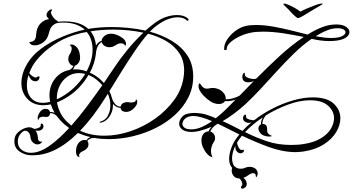

<svg xmlns="http://www.w3.org/2000/svg" viewBox="-20 -760 2062 1122"><path d="M1855 -739Q1867 -741 1865 -736Q1865 -735 1850.5 -726.5Q1836 -718 1818.5 -708Q1801 -698 1792 -692Q1770 -678 1751.5 -667.5Q1733 -657 1726 -655Q1722 -654 1718 -655Q1714 -657 1702 -667.5Q1690 -678 1678 -692Q1673 -698 1662.5 -708Q1652 -718 1643.5 -726.5Q1635 -735 1635 -736Q1637 -739 1643 -739Q1648 -739 1665 -732Q1682 -725 1702 -714Q1722 -703 1735 -692Q1754 -702 1778.5 -712.5Q1803 -723 1824.5 -730.5Q1846 -738 1855 -739ZM443 158Q440 158 433 153Q424 144 424 124Q424 96 438 77Q453 58 473 58Q482 58 485 60Q492 48 509 41Q490 37 471 30.5Q452 24 435 17Q369 83 299 117Q229 151 155 147Q122 145 93 124.5Q64 104 64 66Q64 61 64.5 56Q65 51 66 46Q71 23 94 6Q117 -11 140 -15Q144 -16 147 -16Q150 -16 153 -16Q159 -16 162 -15Q168 -13 171 -11Q173 -10 175 -9Q177 -8 179 -7Q189 -6 204.5 -12.5Q220 -19 218 -29V-32Q218 -38 223 -38Q228 -38 231 -32.5Q234 -27 234 -20Q234 -16 231 -10.5Q228 -5 220 0Q213 4 202 4Q195 4 187 2Q193 9 197 21Q201 33 202 50Q202 57 207 62.5Q212 68 219 68Q224 68 228 65Q219 84 199 84Q186 84 173.5 73.5Q161 63 158 43Q157 27 148.5 15.5Q140 4 127 4Q122 4 116 7L115 8Q92 24 86 50Q85 54 84.5 59Q84 64 84 68Q84 99 107 116Q130 133 161 133Q211 133 268.5 92.5Q326 52 384 -12Q371 -21 358 -32Q343 -45 331 -58.5Q319 -72 309 -85Q299 -93 290.5 -96Q282 -99 273 -99Q273 -94 270 -88Q265 -78 256.5 -77Q248 -76 243 -77Q240 -78 237 -78Q234 -78 231 -78Q221 -78 213.5 -73.5Q206 -69 204 -57Q200 -61 200 -70Q200 -81 206.5 -93.5Q213 -106 217 -110Q224 -118 231.5 -121Q239 -124 246 -124Q267 -124 272 -106Q286 -106 299 -101Q292 -113 286.5 -125.5Q281 -138 277 -150Q266 -148 255.5 -146.5Q245 -145 234 -145Q175 -145 140 -182.5Q105 -220 105 -275Q105 -300 112.5 -327Q120 -354 136 -382Q167 -437 223.5 -478Q280 -519 347 -546.5Q414 -574 475 -587Q454 -606 423 -617Q392 -628 350 -628Q342 -628 333.5 -627.5Q325 -627 317 -626Q302 -623 287.5 -610.5Q273 -598 265 -564Q257 -530 232.5 -512.5Q208 -495 183 -495Q166 -495 158 -503Q150 -511 152 -515Q168 -514 179 -523.5Q190 -533 191 -555Q193 -598 215.5 -621.5Q238 -645 266 -648Q259 -656 254 -663Q252 -669 252 -672Q252 -683 260.5 -693Q269 -703 278 -705H280Q285 -705 285 -702Q285 -701 280 -694Q275 -689 280.5 -676.5Q286 -664 296 -653Q306 -642 314 -639Q319 -635 318 -634L319 -633Q330 -634 339.5 -634.5Q349 -635 358 -635Q405 -635 439.5 -623.5Q474 -612 496 -591Q557 -602 633 -602Q681 -602 731 -597Q781 -592 830 -581Q844 -593 857.5 -604.5Q871 -616 885 -626Q919 -651 952 -661.5Q985 -672 1013 -672Q1041 -672 1060 -663.5Q1079 -655 1083 -643L1075 -638Q1067 -647 1052 -653Q1037 -659 1017 -659Q994 -659 963.5 -648.5Q933 -638 895 -610Q877 -597 856 -575Q925 -556 982.5 -522Q1040 -488 1074.5 -436.5Q1109 -385 1109 -313Q1109 -247 1080.5 -190.5Q1052 -134 1003 -89Q954 -44 891 -12.5Q828 19 757.5 36Q687 53 617 53Q595 53 574 51.5Q553 50 532 46Q528 46 523 46.5Q518 47 513 48Q506 51 499.5 55Q493 59 490 64Q497 71 497 83Q497 96 489 106Q482 114 474.5 118Q467 122 461 125Q455 127 448.5 133.5Q442 140 442 148Q442 152 445 157Q444 157 444 157.5Q444 158 443 158ZM587 -275 651 -370Q680 -414 724 -468Q768 -522 818 -569Q776 -578 731.5 -582.5Q687 -587 644 -587Q607 -587 573 -584.5Q539 -582 509 -577Q523 -560 531 -538.5Q539 -517 541 -494L542 -495Q552 -514 574 -522V-523Q575 -537 590.5 -550Q606 -563 630 -563Q646 -563 665 -555.5Q684 -548 699 -535.5Q714 -523 716 -508V-504Q716 -498 714.5 -495.5Q713 -493 711 -492Q709 -500 702 -503.5Q695 -507 687 -507Q674 -507 663 -500Q656 -496 645.5 -490Q635 -484 618 -484Q604 -484 591 -492Q578 -500 575 -514Q559 -507 550 -487Q544 -474 542 -459Q541 -457 541 -454Q541 -451 541 -449L540 -443Q534 -390 505 -335L518 -329Q538 -319 555 -305.5Q572 -292 587 -275ZM232 -159Q251 -159 273 -165Q271 -175 270 -184.5Q269 -194 269 -203Q269 -258 301 -299.5Q333 -341 386 -351Q396 -356 401.5 -363Q407 -370 409 -375Q396 -377 387.5 -389Q379 -401 379 -414Q379 -428 384 -437Q389 -446 393 -453Q395 -458 397 -463.5Q399 -469 399 -475Q399 -482 396.5 -488Q394 -494 386 -496Q391 -500 398 -500Q409 -500 417.5 -493.5Q426 -487 430 -482Q440 -470 444 -453.5Q448 -437 448 -424Q448 -405 438.5 -392Q429 -379 417 -376Q415 -370 412.5 -364.5Q410 -359 405 -354Q424 -356 444 -353.5Q464 -351 486 -343Q521 -408 521 -471Q521 -500 512.5 -526.5Q504 -553 487 -573L455 -567Q376 -548 318.5 -513.5Q261 -479 224 -441.5Q187 -404 170 -374Q164 -364 159.5 -353.5Q155 -343 151 -333Q156 -325 168 -316Q180 -307 189 -307Q194 -307 197 -310Q201 -314 205 -314Q211 -314 211 -308Q211 -301 205 -293Q199 -285 187 -285Q179 -285 171 -289Q162 -293 155.5 -304Q149 -315 147 -322Q137 -291 137 -261Q137 -216 161.5 -187.5Q186 -159 232 -159ZM589 33Q666 33 743.5 6.5Q821 -20 887 -67Q953 -114 998 -176Q1043 -238 1053 -310Q1056 -330 1056 -347Q1056 -407 1027.5 -449.5Q999 -492 951.5 -520Q904 -548 845 -563Q808 -521 768 -462Q728 -403 689.5 -341Q651 -279 619 -227Q630 -207 634 -187Q635 -186 635 -185Q639 -169 652.5 -152.5Q666 -136 685 -137Q688 -156 709 -161Q714 -163 718 -163Q722 -163 726 -163Q731 -163 734.5 -162.5Q738 -162 742 -161Q751 -160 763 -163.5Q775 -167 774 -179Q776 -179 779 -176Q782 -173 782 -164Q782 -148 766 -131Q750 -114 735 -109Q726 -106 718 -106Q693 -106 686 -123Q684 -127 684 -130Q673 -129 660.5 -136Q648 -143 640 -153V-144Q640 -107 618 -76.5Q596 -46 564 -43L562 -48Q596 -56 610.5 -84Q625 -112 625 -143Q625 -179 610 -212L595 -188Q560 -132 523 -83.5Q486 -35 448 4Q480 19 516 26Q552 33 589 33ZM312 -180Q325 -185 338.5 -193Q352 -201 366 -210Q401 -234 429.5 -264.5Q458 -295 478 -328Q469 -330 460 -331.5Q451 -333 442 -333Q403 -333 373 -311.5Q343 -290 327 -255.5Q311 -221 312 -180ZM397 -26Q444 -79 489.5 -140Q535 -201 578 -262Q563 -279 545.5 -293.5Q528 -308 508 -317Q505 -319 502.5 -320Q500 -321 497 -322Q477 -287 448 -255Q419 -223 383 -199Q345 -174 313 -162Q318 -131 333.5 -99.5Q349 -68 380 -41Q384 -37 388.5 -33.5Q393 -30 397 -26ZM1396 342Q1388 342 1388 334Q1388 330 1392 326Q1396 322 1396 316Q1396 308 1391.5 299Q1387 290 1380 283Q1358 283 1346 269Q1334 255 1334 237Q1334 228 1337 221Q1319 203 1319 168Q1319 138 1333 101Q1347 64 1374 32L1379 26Q1345 9 1313.5 -7Q1282 -23 1253 -37L1252 -36Q1251 -36 1250 -35H1249L1246 -33Q1218 -15 1209 9Q1221 12 1229 22.5Q1237 33 1237 47Q1237 59 1230 69Q1220 84 1216.5 97.5Q1213 111 1213 122Q1213 135 1216 144.5Q1219 154 1222 159Q1207 156 1194.5 143.5Q1182 131 1174 116.5Q1166 102 1163 94Q1157 76 1157 60Q1157 40 1166.5 25.5Q1176 11 1195 8H1199Q1202 0 1206.5 -6.5Q1211 -13 1216 -19Q1185 -6 1155 2.5Q1125 11 1099 11Q1065 11 1046 -2.5Q1027 -16 1027 -37Q1027 -56 1043 -76Q1053 -89 1072.5 -94.5Q1092 -100 1115 -100Q1135 -100 1157.5 -96.5Q1180 -93 1200 -85Q1211 -81 1221 -77.5Q1231 -74 1241 -69Q1274 -95 1304 -124.5Q1334 -154 1357 -178Q1344 -173 1327.5 -170.5Q1311 -168 1295 -169Q1283 -152 1258 -152Q1245 -152 1228 -158Q1211 -165 1190 -182Q1169 -199 1154.5 -219.5Q1140 -240 1140 -257Q1140 -267 1143 -270Q1146 -273 1148 -273Q1152 -266 1159.5 -257Q1167 -248 1174 -245Q1178 -243 1181.5 -242.5Q1185 -242 1189 -242Q1197 -242 1205 -244Q1213 -246 1224 -246Q1230 -246 1237 -245Q1244 -244 1252 -241Q1271 -235 1286 -217.5Q1301 -200 1299 -180Q1321 -179 1344.5 -186.5Q1368 -194 1380 -201Q1400 -221 1421.5 -243.5Q1443 -266 1465 -288Q1451 -279 1431 -279Q1425 -279 1419.5 -280Q1414 -281 1409 -284Q1402 -288 1399 -295.5Q1396 -303 1396 -310Q1396 -323 1403 -332Q1406 -335 1408 -335Q1411 -335 1411 -324Q1411 -315 1422.5 -308.5Q1434 -302 1449 -299.5Q1464 -297 1472 -299Q1477 -302 1479 -302Q1543 -367 1613 -431.5Q1683 -496 1755 -544Q1702 -555 1638.5 -565Q1575 -575 1518 -575Q1497 -575 1477.5 -573.5Q1458 -572 1441 -568Q1408 -561 1375.5 -545Q1343 -529 1322.5 -509Q1302 -489 1305 -469L1291 -467Q1290 -469 1290 -472Q1290 -475 1290 -477Q1290 -502 1307.5 -529Q1325 -556 1353.5 -578Q1382 -600 1415 -608Q1442 -614 1476 -614Q1523 -614 1576.5 -604.5Q1630 -595 1682 -582Q1734 -569 1778 -558Q1800 -572 1821.5 -583Q1843 -594 1865 -602Q1885 -610 1905.5 -613.5Q1926 -617 1945 -617Q1973 -617 1992 -609Q2022 -595 2022 -572Q2022 -557 2005 -543Q1988 -529 1950 -523Q1928 -520 1905 -520Q1879 -520 1853 -523.5Q1827 -527 1801 -533Q1749 -497 1698.5 -448Q1648 -399 1599.5 -345.5Q1551 -292 1504 -241.5Q1457 -191 1413 -150Q1383 -123 1349.5 -97.5Q1316 -72 1281 -52Q1311 -39 1340 -24Q1369 -9 1397 5Q1420 -21 1450 -45Q1443 -42 1433 -42Q1425 -42 1419 -45Q1400 -53 1400 -69Q1400 -80 1407 -87Q1409 -90 1412 -90Q1420 -90 1418 -79Q1417 -68 1435.5 -62Q1454 -56 1466 -58Q1516 -97 1575.5 -127Q1635 -157 1695 -174Q1755 -191 1808 -191Q1891 -191 1930 -154.5Q1969 -118 1969 -69Q1969 -29 1944.5 12Q1920 53 1872.5 83.5Q1825 114 1756 125Q1745 126 1733 127.5Q1721 129 1709 129Q1633 129 1552 99.5Q1471 70 1394 33L1390 38Q1383 47 1376.5 56Q1370 65 1365 74Q1366 86 1375 102.5Q1384 119 1395 116Q1397 116 1397.5 115.5Q1398 115 1399 115Q1406 115 1406 121Q1406 125 1400 130.5Q1394 136 1385 136Q1372 136 1361 121Q1357 116 1356 107.5Q1355 99 1355 92Q1336 133 1336 165Q1336 190 1348 210Q1349 210 1351 212Q1356 217 1364.5 221.5Q1373 226 1385 226Q1391 226 1398.5 225Q1406 224 1413 220Q1425 215 1439 215Q1459 215 1473 226Q1478 230 1482 237.5Q1486 245 1486 254Q1486 261 1481 271Q1480 275 1477 275Q1476 275 1475 271.5Q1474 268 1474 264Q1474 252 1458 252Q1449 252 1438 259Q1417 275 1402 279Q1413 287 1417 295Q1422 307 1422 314Q1422 327 1413.5 334.5Q1405 342 1397 342ZM1914 -538Q1959 -538 1979 -548.5Q1999 -559 1999 -571Q1999 -581 1987 -588Q1975 -595 1953 -595Q1940 -595 1925 -592.5Q1910 -590 1893 -583Q1859 -570 1825 -548Q1852 -543 1874 -540.5Q1896 -538 1914 -538ZM1680 87Q1697 87 1715.5 86Q1734 85 1753 82Q1813 73 1853 49.5Q1893 26 1912.5 -6Q1932 -38 1932 -69Q1932 -111 1897 -142.5Q1862 -174 1791 -174Q1732 -174 1664 -149Q1596 -124 1534 -86Q1513 -62 1513 -36Q1515 -36 1518 -35.5Q1521 -35 1525 -34Q1536 -30 1538.5 -21.5Q1541 -13 1541 -7V-1Q1541 5 1542 10.5Q1543 16 1546 19Q1552 26 1559 29.5Q1566 33 1570 35Q1563 38 1553 38Q1540 38 1527.5 34Q1515 30 1510 26Q1500 18 1495 9Q1490 0 1490 -8Q1490 -26 1505 -33Q1504 -45 1507.5 -55Q1511 -65 1516 -74Q1456 -35 1412 12Q1474 43 1538.5 65Q1603 87 1680 87ZM1098 -4Q1126 -4 1157 -17Q1188 -30 1219 -52Q1187 -66 1159 -74Q1131 -82 1108 -82Q1095 -82 1083 -78.5Q1071 -75 1062 -67Q1046 -53 1046 -36Q1046 -23 1058.5 -13.5Q1071 -4 1098 -4Z"/></svg>

Font: Fleur De Leah
Style: Regular
Weight: 400
Designer: Robert E. Leuschke
Foundry: Robert E. Leuschke
Version: Version 1.010; ttfautohint (v1.8.3)